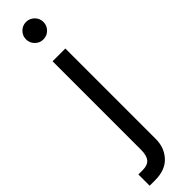

<svg xmlns="http://www.w3.org/2000/svg" viewBox="-351 -703 882 882"><g transform="rotate(-45 89.5 -262.0)"><path d="M61.5 -515.6H144.5V72.3Q144.5 128.4 109.4 166.3Q74.2 204.1 8.8 204.1H-27.3V130.9H1Q32.7 130.9 47.1 113.8Q61.5 96.7 61.5 59.6ZM103 -616.2Q79.6 -616.2 63 -632.8Q46.4 -649.4 46.4 -672.9Q46.4 -696.3 63 -712.9Q79.6 -729.5 103 -729.5Q126.5 -729.5 143.1 -712.9Q159.7 -696.3 159.7 -672.9Q159.7 -649.4 143.1 -632.8Q126.5 -616.2 103 -616.2Z"/></g></svg>

Font: Inter Khmer Looped
Style: Regular
Weight: 400
Designer: Rasmus Andersson, Sovichet Tep
Foundry: Anagata Design
Version: Version 1.000